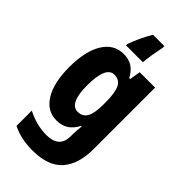

<svg xmlns="http://www.w3.org/2000/svg" viewBox="-304 -841 1156 1156"><g transform="rotate(45 274.5 -263.0)"><path d="M213 -560Q257 -560 287 -541Q317 -522 340 -480H347L359 -550H490V-26Q490 103 428.5 171.5Q367 240 235 240Q136 240 63 203V73Q107 95 147.5 105Q188 115 231 115Q282 115 310 91Q338 67 338 12V3Q338 -13 339.5 -34Q341 -55 343 -72H338Q316 -30 285 -10Q254 10 209 10Q129 10 83 -64.5Q37 -139 37 -272Q37 -408 84 -484Q131 -560 213 -560ZM262 -432Q191 -432 191 -270Q191 -117 264 -117Q304 -117 323 -150Q342 -183 342 -254V-280Q342 -360 323.5 -396Q305 -432 262 -432ZM353 -753Q345 -714 338.5 -675Q332 -636 330 -606H186V-617Q199 -653 216.5 -691Q234 -729 256 -766H353Z"/></g></svg>

Font: Noto Sans Devanagari Condensed ExtraBold
Style: Regular
Weight: 800
Width: 3
Designer: Jelle Bosma - Monotype Design Team
Foundry: Monotype Imaging Inc.
Version: Version 2.004; ttfautohint (v1.8.4.7-5d5b)